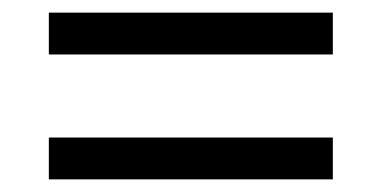

<svg xmlns="http://www.w3.org/2000/svg" viewBox="-20 -506 612 307"><path d="M58.1 -418.9V-485.8H512.2V-418.9ZM58.1 -219.2V-286.1H512.2V-219.2Z"/></svg>

Font: Zoram GWebM
Style: Regular
Weight: 400
Foundry: Ascender Corporation
Version: Version 1.000